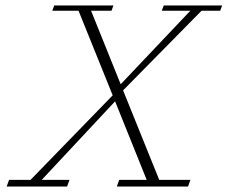

<svg xmlns="http://www.w3.org/2000/svg" viewBox="-20 -683 833 703"><path d="M4.4 0 13.2 -24.4H91.8L392.6 -334L267.6 -643.6H171.4L178.7 -663.1H395.5L388.2 -643.6H313.5L421.9 -374.5L676.8 -643.6H572.3L579.6 -663.1H793.5L786.1 -643.6H717.8L430.7 -352.1L563 -24.4H677.2L668.5 0H407.7L416.5 -24.4H517.1L401.4 -312L132.8 -24.4H234.4L225.6 0Z"/></svg>

Font: Elstob ExtraLight
Style: Italic
Weight: 200
Italic angle: -20°
Designer: Peter S. Baker
Version: Version 1.015